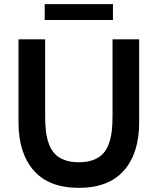

<svg xmlns="http://www.w3.org/2000/svg" viewBox="-20 -889 758 923"><path d="M523 -793H195V-869H523ZM69 -300V-700H197V-333Q197 -290 200.8 -258Q204.5 -226 215.2 -196.8Q226 -167.5 243.8 -149Q261.5 -130.5 290.5 -119.8Q319.5 -109 359 -109Q398.5 -109 427.5 -119.8Q456.5 -130.5 474.2 -149Q492 -167.5 502.8 -196.8Q513.5 -226 517.2 -258Q521 -290 521 -333V-700H649V-300Q649 -153 576 -69.5Q503 14 359 14Q215 14 142 -69.5Q69 -153 69 -300Z"/></svg>

Font: Cabin
Style: Bold
Weight: 700
Designer: Pablo Impallari
Foundry: Pablo Impallari. http://www.impallari.com Igino Marini. http://www.ikern.com
Version: Version 3.001;hotconv 1.0.109;makeotfexe 2.5.65596